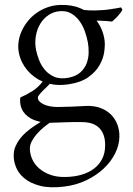

<svg xmlns="http://www.w3.org/2000/svg" viewBox="-20 -502 554 800"><path d="M416 -331.5Q418 -312.5 414.1 -284.9Q410.2 -257.3 394.5 -230Q378.9 -202.6 348.4 -180.7Q317.9 -158.7 266.6 -150.9Q221.7 -144 187 -152.8Q184.6 -149.4 181.4 -146.2Q178.2 -143.1 174.3 -139.2Q168 -133.3 161.4 -127Q154.8 -120.6 149.7 -114.7Q144.5 -108.9 141.1 -104Q137.7 -99.1 137.7 -95.7Q137.7 -86.9 144 -79.8Q150.4 -72.8 161.6 -67.4Q172.9 -62 188 -59.1Q203.1 -56.2 220.7 -56.2Q245.1 -56.2 277.3 -57.6Q309.1 -59.1 337.4 -60.5Q372.6 -62 398.9 -52Q425.3 -42 442.9 -24.2Q460.4 -6.3 469.2 17.3Q478 41 477.5 66.9Q477.1 102.5 459.7 137.2Q442.4 171.9 411.6 200.7Q380.9 229.5 338.9 249.5Q296.9 269.5 247.6 275.4Q187.5 282.7 147 272.2Q106.4 261.7 81.8 241.2Q57.1 220.7 46.9 194.8Q36.6 168.9 37.1 146Q37.1 125.5 44.4 108.2Q51.8 90.8 63.5 75.7Q75.2 60.5 90.1 47.9Q105 35.2 120.1 24.9Q135.7 14.6 149.4 5.9Q135.7 2.9 123 -1.5Q108.4 -7.3 96.7 -16.1Q85 -24.9 77.1 -36.6Q69.3 -48.3 65.9 -63.2Q62.5 -78.1 64.5 -95.7Q91.3 -107.4 115.5 -122.8Q139.6 -138.2 157.7 -162.1Q139.2 -169.9 122.8 -182.1Q106.4 -194.3 93.5 -209.7Q80.6 -225.1 71.5 -243.4Q62.5 -261.7 58.6 -282.2Q54.2 -304.7 57.4 -327.9Q60.5 -351.1 70.6 -373Q80.6 -395 96.2 -414.3Q111.8 -433.6 132.6 -448.2Q153.3 -462.9 178.2 -471.7Q203.1 -480.5 231 -481.4Q279.3 -482.9 314 -467.8Q317.9 -466.3 321.5 -464.6Q325.2 -462.9 328.6 -460.9Q330.6 -460.4 332.3 -460.2Q334 -460 336.4 -460Q351.6 -458 375 -458.5Q386.7 -459 402.6 -459.7Q418.5 -460.4 432.6 -462.4Q454.1 -465.3 468.5 -468Q482.9 -470.7 484.4 -471.2Q485.4 -470.2 485.6 -469.2Q485.8 -468.3 486.8 -467.3Q487.8 -465.3 488.5 -464.1Q489.3 -462.9 490.2 -461.9Q487.3 -455.6 482.2 -448.7Q477.1 -441.9 470.9 -435.1Q464.8 -428.2 458.5 -422.4Q452.1 -416.5 446.8 -412.1Q437 -413.6 424.6 -414.3Q412.1 -415 400.4 -415.5Q395 -416 390.6 -416Q386.2 -416 382.3 -416Q396 -398.4 404.8 -376Q413.6 -353.5 416 -331.5ZM266.1 -178.2Q297.9 -184.6 315.7 -201.2Q333.5 -217.8 341.3 -239Q349.1 -260.3 349.4 -283.2Q349.6 -306.2 346.2 -324.7Q342.3 -346.2 334.2 -369.6Q326.2 -393.1 312.5 -412.6Q298.8 -432.1 279.1 -444.6Q259.3 -457 231.9 -455.6Q204.6 -454.1 182.9 -439.7Q161.1 -425.3 147.5 -402.3Q133.8 -379.4 129.2 -350.8Q124.5 -322.3 130.4 -293Q133.8 -276.4 142.1 -253.9Q150.4 -231.4 166 -212.2Q181.6 -192.9 206.1 -182.1Q230.5 -171.4 266.1 -178.2ZM187.5 9.3Q175.3 17.6 160.6 29.8Q146 42 133.5 56.2Q121.1 70.3 112.8 85.9Q104.5 101.6 104.5 116.7Q104.5 139.6 114.3 161.4Q124 183.1 143.1 199.7Q162.1 216.3 189.7 226.3Q217.3 236.3 252.9 235.4Q289.1 234.9 319.3 226.1Q349.6 217.3 371.3 200.9Q393.1 184.6 405.5 160.4Q418 136.2 418 104Q418.9 59.6 395.8 33.7Q372.6 7.8 325.2 6.8Q290.5 5.9 258.1 7.3Q225.6 8.8 198.2 9.3Z"/></svg>

Font: Varendra
Style: Regular
Weight: 400
Designer: Jacob Thomas
Foundry: Bangla Type Foundry
Version: Version 1.008